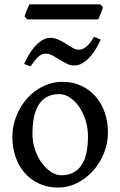

<svg xmlns="http://www.w3.org/2000/svg" viewBox="-20 -843 550 878"><path d="M382.3 -219.7Q382.3 -258.3 371.1 -293.2Q359.9 -328.1 341.6 -354.7Q323.2 -381.3 299.6 -397Q275.9 -412.6 251 -412.6Q215.8 -412.6 192.4 -398.7Q168.9 -384.8 154.8 -360.4Q140.6 -335.9 134.5 -302.7Q128.4 -269.5 128.4 -231Q128.4 -192.4 140.4 -158Q152.3 -123.5 171.4 -97.7Q190.4 -71.8 213.9 -56.6Q237.3 -41.5 259.8 -41.5Q292.5 -41.5 315.7 -54Q338.9 -66.4 353.8 -89.4Q368.7 -112.3 375.5 -145.5Q382.3 -178.7 382.3 -219.7ZM473.6 -236.8Q473.6 -188 455.3 -142.6Q437 -97.2 405.8 -62.3Q374.5 -27.3 333.3 -6.3Q292 14.6 246.1 14.6Q198.2 14.6 159.7 -2.9Q121.1 -20.5 93.8 -51.3Q66.4 -82 51.5 -124.5Q36.6 -167 36.6 -216.8Q36.6 -249 44.7 -280.3Q52.7 -311.5 67.4 -339.6Q82 -367.7 102.8 -391.4Q123.5 -415 148.9 -432.1Q174.3 -449.2 203.6 -459Q232.9 -468.8 265.1 -468.8Q312.5 -468.8 350.8 -451.2Q389.2 -433.6 416.5 -402.6Q443.8 -371.6 458.7 -329.1Q473.6 -286.6 473.6 -236.8ZM440.4 -662.1Q431.6 -642.1 419.4 -621.1Q407.2 -600.1 391.6 -583Q376 -565.9 357.9 -554.7Q339.8 -543.5 319.3 -543.5Q301.3 -543.5 284.7 -552Q268.1 -560.5 252.2 -570.6Q236.3 -580.6 220.7 -589.1Q205.1 -597.7 189.5 -597.7Q169.4 -597.7 153.6 -582Q137.7 -566.4 119.6 -539.6L90.3 -550.3Q99.1 -570.3 111.3 -591.6Q123.5 -612.8 138.9 -630.1Q154.3 -647.5 172.4 -658.7Q190.4 -669.9 210.4 -669.9Q230.5 -669.9 248.3 -661.4Q266.1 -652.8 282 -642.8Q297.9 -632.8 312 -624.3Q326.2 -615.7 339.4 -615.7Q359.4 -615.7 376.5 -630.9Q393.6 -646 410.2 -674.8ZM450.7 -810.5Q449.7 -805.2 446.8 -797.4Q443.8 -789.6 440.7 -781.5Q437.5 -773.4 434.3 -766.1Q431.2 -758.8 429.2 -754.4H104.5L92.3 -767.6Q93.3 -772.9 96.2 -780.5Q99.1 -788.1 102.3 -795.9Q105.5 -803.7 108.9 -811Q112.3 -818.4 114.7 -823.2H438.5Z"/></svg>

Font: Gentium Book Basic
Style: Regular
Weight: 400
Designer: J. Victor Gaultney and Annie Olsen
Foundry: SIL International
Version: Version 1.102; 2013; Maintenance release